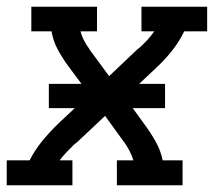

<svg xmlns="http://www.w3.org/2000/svg" viewBox="-30 -550 650 570"><path d="M-10 0V-74H58Q73 -104 95.5 -131.5Q118 -159 143 -183L192 -229H115V-301H212L174 -352Q157 -375 142.5 -401Q128 -427 123 -457H63V-530H258V-457H209Q213 -442 220.5 -428Q228 -414 237 -402V-401Q238 -400 239 -398.5Q240 -397 241 -396L294 -324L375 -401Q378 -403 380.5 -405.5Q383 -408 386 -410Q386 -410 386 -410Q386 -410 386 -410Q398 -421 408.5 -432.5Q419 -444 428 -457H390V-530H585V-457H517Q502 -426 480 -398.5Q458 -371 432 -347L383 -301H460V-229H364L401 -178Q418 -155 432.5 -129Q447 -103 453 -74H512V0H317V-74H366Q362 -88 354.5 -102Q347 -116 339 -128L338 -129Q337 -130 336 -131.5Q335 -133 334 -134L282 -206L200 -129Q197 -127 194.5 -124.5Q192 -122 189 -120Q189 -120 189 -120Q189 -120 189 -120Q178 -109 167 -97.5Q156 -86 147 -74H185V0Z"/></svg>

Font: Iosevka Curly Slab Extended
Style: Italic
Weight: 400
Width: 7
Italic angle: -9°
Monospace: yes
Designer: Belleve Invis
Foundry: Belleve Invis
Version: Version 11.1.0; ttfautohint (v1.8.3)